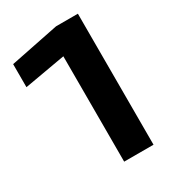

<svg xmlns="http://www.w3.org/2000/svg" viewBox="-182 -851 858 952"><g transform="rotate(-30 247.5 -375.0)"><path d="M414 -750V0H246V-694L330 -618L11 -562V-694L289 -750Z"/></g></svg>

Font: Unbounded Medium
Style: Regular
Weight: 500
Designer: Luke Prowse, Jean-Baptiste Morizot, Fátima Lázaro, Florian Runge
Foundry: NaN
Version: Version 1.700